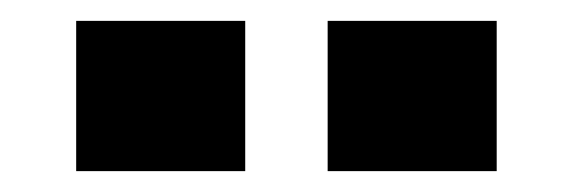

<svg xmlns="http://www.w3.org/2000/svg" viewBox="-20 -889 549 184"><path d="M53 -725V-869H215V-725ZM294 -725V-869H456V-725Z"/></svg>

Font: BDO Grotesk Black
Style: Regular
Weight: 900
Designer: Deni Anggara
Foundry: Lokal Container
Version: Version 2.000